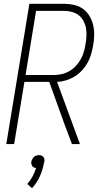

<svg xmlns="http://www.w3.org/2000/svg" viewBox="-20 -755 540 1006"><path d="M13 0 134 -735H316Q343 -735 369 -729Q395 -723 415.5 -708Q436 -693 449 -671Q462 -649 468 -624Q474 -599 473.5 -571.5Q473 -544 468 -517Q464 -494 457.5 -471Q451 -448 439 -426.5Q427 -405 409.5 -386Q392 -367 370.5 -354Q349 -341 326 -334Q303 -327 279 -326L399 0H357L319 -101L238 -326H108L54 0ZM114 -362H262Q282 -362 302.5 -366.5Q323 -371 342.5 -382Q362 -393 377 -409Q392 -425 402.5 -443.5Q413 -462 419 -482.5Q425 -503 428 -523Q432 -544 433 -565.5Q434 -587 430.5 -607Q427 -627 417.5 -645Q408 -663 392.5 -675Q377 -687 357 -692.5Q337 -698 316 -698H169ZM148 231 123 209Q139 191 150.5 169.5Q162 148 169 125Q163 125 157.5 122.5Q152 120 149 115Q146 110 144.5 104Q143 98 144 92Q146 85 149.5 78.5Q153 72 158 67Q163 62 170 60Q177 58 184 58Q191 58 197 60Q203 62 207 67Q211 72 212.5 78.5Q214 85 212 92V94L209 105Q203 138 188 170.5Q173 203 148 231Z"/></svg>

Font: Iosevka SS18 Extralight
Style: Italic
Weight: 200
Italic angle: -9°
Monospace: yes
Designer: Belleve Invis
Foundry: Belleve Invis
Version: Version 25.1.1; ttfautohint (v1.8.4)